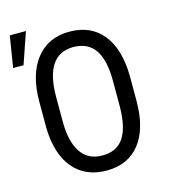

<svg xmlns="http://www.w3.org/2000/svg" viewBox="-129 -873 856 975"><g transform="rotate(-15 299.0 -385.5)"><path d="M309.6 -640.1Q160.6 -640.1 159.7 -420.4V-293Q159.2 -184.1 197.3 -127Q235.4 -69.8 310.5 -69.8Q385.7 -69.8 421.9 -122.6Q458 -175.3 459.5 -284.2V-417.5Q460 -530.3 422.9 -585Q385.7 -639.6 309.6 -640.1ZM548.8 -293Q548.8 -147.5 486.8 -68.8Q424.8 9.8 312.5 9.8Q200.2 9.8 136.7 -66.4Q73.2 -142.6 70.8 -282.7V-416.5Q70.8 -558.6 133.8 -639.6Q197.3 -720.7 309.6 -720.7Q421.9 -720.7 484.4 -643.6Q546.9 -566.4 548.8 -422.4ZM13.2 -780.8H98.1L41.5 -616.2H-13.2Z"/></g></svg>

Font: RobotoCondensed-Regular
Style: Regular
Weight: 400
Designer: Google
Version: Version 2.001201; 2014